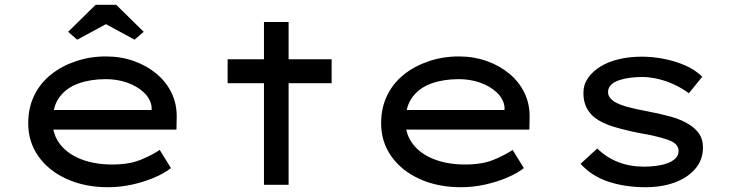

<svg xmlns="http://www.w3.org/2000/svg" viewBox="-20 -773 3058 803"><path d="M432 10Q335 10 259 -24.5Q183 -59 140.5 -119.5Q98 -180 98 -257Q98 -322 123 -373.5Q148 -425 193 -461Q238 -497 297.5 -517Q357 -537 423 -537Q485 -537 539 -518Q593 -499 634 -465Q675 -431 697.5 -384.5Q720 -338 719 -282L718 -231H188L165 -313H629L614 -303V-327Q609 -361 581 -387Q553 -413 511.5 -427.5Q470 -442 423 -442Q359 -442 308.5 -424Q258 -406 229 -367Q200 -328 200 -264Q200 -210 231.5 -169.5Q263 -129 319.5 -107Q376 -85 449 -85Q519 -85 566.5 -104Q614 -123 648 -146L695 -70Q667 -48 624.5 -30Q582 -12 532.5 -1Q483 10 432 10ZM303 -607 265 -640 380 -753H466L581 -640L543 -607L408 -680H438Z M1084 0V-681H1187V0ZM932 -425V-525H1367V-425Z M1908 10Q1811 10 1735 -24.5Q1659 -59 1616.5 -119.5Q1574 -180 1574 -257Q1574 -322 1599 -373.5Q1624 -425 1669 -461Q1714 -497 1773.5 -517Q1833 -537 1899 -537Q1961 -537 2015 -518Q2069 -499 2110 -465Q2151 -431 2173.5 -384.5Q2196 -338 2195 -282L2194 -231H1664L1641 -313H2105L2090 -303V-327Q2085 -361 2057 -387Q2029 -413 1987.5 -427.5Q1946 -442 1899 -442Q1835 -442 1784.5 -424Q1734 -406 1705 -367Q1676 -328 1676 -264Q1676 -210 1707.5 -169.5Q1739 -129 1795.5 -107Q1852 -85 1925 -85Q1995 -85 2042.5 -104Q2090 -123 2124 -146L2171 -70Q2143 -48 2100.5 -30Q2058 -12 2008.5 -1Q1959 10 1908 10Z M2680 10Q2595 10 2525 -13Q2455 -36 2408 -88L2478 -152Q2515 -115 2564.5 -95.5Q2614 -76 2674 -76Q2698 -76 2722.5 -79Q2747 -82 2769 -89.5Q2791 -97 2804.5 -110Q2818 -123 2818 -142Q2818 -174 2771 -189Q2748 -197 2718 -204Q2688 -211 2652 -217Q2592 -229 2544.5 -243.5Q2497 -258 2466 -282Q2444 -300 2432 -325Q2420 -350 2420 -384Q2420 -419 2439 -446.5Q2458 -474 2491 -494.5Q2524 -515 2568.5 -525.5Q2613 -536 2665 -536Q2708 -536 2755.5 -527Q2803 -518 2845.5 -499.5Q2888 -481 2917 -452L2861 -383Q2836 -402 2802.5 -418Q2769 -434 2733.5 -442.5Q2698 -451 2666 -451Q2642 -451 2617 -448Q2592 -445 2570.5 -438Q2549 -431 2536 -418.5Q2523 -406 2523 -388Q2523 -376 2530 -366Q2537 -356 2549 -348Q2570 -335 2605.5 -325.5Q2641 -316 2685 -308Q2739 -298 2786 -285Q2833 -272 2866 -250Q2892 -233 2906 -210.5Q2920 -188 2920 -157Q2920 -104 2887.5 -66.5Q2855 -29 2801 -9.5Q2747 10 2680 10Z"/></svg>

Font: Lexend Peta
Style: Regular
Weight: 400
Designer: Bonnie Shaver-Troup, Thomas Jockin
Foundry: Lexend
Version: Version 1.007